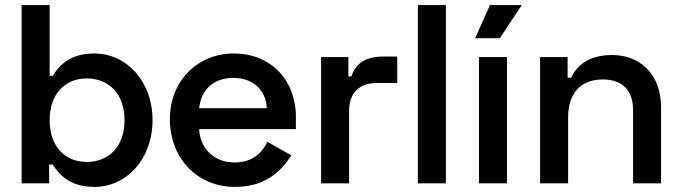

<svg xmlns="http://www.w3.org/2000/svg" viewBox="-20 -720 2675 754"><path d="M65 -700V0H173V-74H187C214 -31 258 14 350 14C477 14 579 -95 579 -248C579 -401 477 -510 350 -510C258 -510 214 -466 187 -422H175V-700ZM321 -412C406 -412 469 -353 469 -248C469 -143 406 -84 321 -84C234 -84 175 -146 175 -248C175 -350 234 -412 321 -412Z M647 -252C647 -100 753 14 903 14C1028 14 1088 -54 1124 -110L1030 -163C1009 -120 972 -82 901 -82C821 -82 766 -136 762 -213H1142V-261C1142 -407 1042 -510 898 -510C754 -510 647 -400 647 -252ZM762 -295C770 -369 819 -414 897 -414C973 -414 1024 -368 1028 -295Z M1348 -496H1241V0H1351V-285C1351 -357 1393 -394 1460 -394H1540V-498H1486C1419 -498 1378 -474 1360 -420H1348Z M1731 -700H1621V0H1731Z M1904 -700 1846 -570H1943L2029 -700ZM1971 -496H1861V0H1971Z M2101 -496V0H2211V-259C2211 -354 2261 -408 2347 -408C2423 -408 2466 -366 2466 -289V0H2576V-299C2576 -431 2491 -504 2384 -504C2290 -504 2245 -461 2223 -415H2209V-496Z"/></svg>

Font: Space Text SemiBold
Style: Regular
Weight: 600
Designer: Florian Karsten (Space Text), Colophon Foundry (Space Mono)
Foundry: Florian Karsten
Version: Version 1.003;PS 001.003;hotconv 1.0.88;makeotf.lib2.5.64775